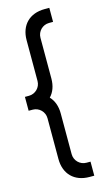

<svg xmlns="http://www.w3.org/2000/svg" viewBox="-147 -948 639 1096"><g transform="rotate(-15 172.5 -400.0)"><path d="M93 -290V-49C93 40 149 96 238 96H266V13H242C204 13 173 -18 173 -56V-297C173 -340 160 -375 136 -400C160 -425 173 -460 173 -503V-744C173 -782 204 -813 242 -813H266V-896H238C149 -896 93 -840 93 -751V-510C93 -472 62 -441 24 -441H0V-359H24C62 -359 93 -328 93 -290Z"/></g></svg>

Font: MintSans
Style: Regular
Weight: 400
Version: Version 2.0